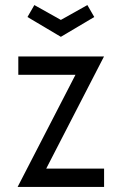

<svg xmlns="http://www.w3.org/2000/svg" viewBox="-20 -735 479 755"><path d="M276.8 -440.9H52V-513H389L161.8 -72.1H389.3V0H49.3ZM88 -668.1 115.1 -715.1 219.3 -656.7 323.6 -715.1 350.7 -668.1 219.3 -590.2Z"/></svg>

Font: Lineal Thin
Style: Regular
Weight: 200
Designer: Created by Frank Adebiaye with contributions from Anton Moglia & Ariel Martín Pérez
Created by Frank ADEBIAYE with FontF
Foundry: Velvetyne Type Foundry
Version: Version 2.000;Glyphs 3.2 (3227)